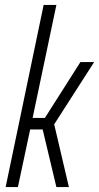

<svg xmlns="http://www.w3.org/2000/svg" viewBox="-20 -763 404 783"><path d="M3 0 158 -743H210L113 -282H163L308 -510H364L201 -256L261 0H210L154 -235H103L53 0Z"/></svg>

Font: Saira ExtraCondensed Light
Style: Italic
Weight: 300
Width: 2
Italic angle: -12°
Designer: Hector Gatti with collaboration of the Omnibus-Type team
Foundry: Omnibus-Type
Version: Version 1.101